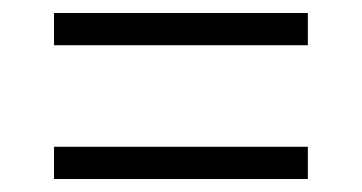

<svg xmlns="http://www.w3.org/2000/svg" viewBox="-20 -459 556 295"><path d="M453 -184H63V-233.5H453ZM453 -389.5H63V-439H453Z"/></svg>

Font: Anek Kannada Light
Style: Regular
Weight: 300
Designer: Vaishnavi Murthy, Maithili Shingre (Kannada) & Yesha Goshar (Latin)
Foundry: Ek Type
Version: Version 1.003